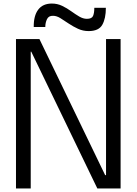

<svg xmlns="http://www.w3.org/2000/svg" viewBox="-20 -1061 769 1081"><path d="M70 0V-841H202L572 -75H577V-841H659V0H528L156 -770H153V0ZM479 -886Q447 -886 419 -899Q391 -912 366.5 -928.5Q342 -945 320.5 -958.5Q299 -972 279 -972Q254 -973 244.5 -953Q235 -933 235 -909H170Q169 -972 195 -1006.5Q221 -1041 272 -1041Q303 -1041 330 -1028Q357 -1015 380.5 -998Q404 -981 426 -968Q448 -955 469 -955Q497 -955 504 -971.5Q511 -988 511 -1017H576Q576 -957 556 -921.5Q536 -886 479 -886Z"/></svg>

Font: Matangi Medium
Style: Regular
Weight: 500
Designer: Prashant Pant
Foundry: The Graphic Ant
Version: Version 3.002